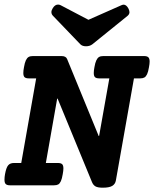

<svg xmlns="http://www.w3.org/2000/svg" viewBox="-24 -831 691 861"><path d="M647 -554.7Q647 -544.9 644 -529.3Q640.6 -508.8 635.5 -498Q630.4 -487.3 623.3 -483.4Q616.2 -479.5 604.5 -479.5H576.7L495.6 -21.5Q492.7 -5.4 479.2 2.7Q465.8 10.7 436.5 10.7Q414.1 10.7 403.8 4.6Q393.6 -1.5 388.2 -15.1L234.4 -388.7H232.4L181.6 -100.1H235.8Q248.5 -100.1 254.4 -95Q260.3 -89.8 260.3 -75.7Q260.3 -65.9 257.3 -49.8Q253.9 -29.3 249 -18.6Q244.1 -7.8 237.1 -3.9Q230 0 218.3 0H21Q7.8 0 2 -5.4Q-3.9 -10.7 -3.9 -24.9Q-3.9 -37.1 -1.5 -49.8Q3.9 -79.6 12.7 -89.8Q21.5 -100.1 38.6 -100.1H71.3L138.2 -479.5H105.5Q92.3 -479.5 86.4 -484.6Q80.6 -489.7 80.6 -503.9Q80.6 -514.2 83.5 -529.3Q86.9 -549.8 92 -560.5Q97.2 -571.3 104.2 -575.4Q111.3 -579.6 123 -579.6H252Q271.5 -579.6 276.9 -566.4L418.5 -221.2H420.4L466.3 -479.5H421.4Q408.2 -479.5 402.3 -484.6Q396.5 -489.7 396.5 -503.9Q396.5 -514.2 399.4 -529.3Q402.8 -549.8 408 -560.5Q413.1 -571.3 420.2 -575.4Q427.2 -579.6 439 -579.6H622.1Q635.3 -579.6 641.1 -574.2Q647 -568.8 647 -554.7ZM530.3 -810.1Q542.5 -810.1 551.8 -793Q556.6 -783.2 556.6 -776.4Q556.6 -767.1 547.9 -759.8L390.1 -632.3Q378.4 -623.5 361.8 -623.5Q345.2 -623.5 336.4 -632.3L213.9 -759.8Q206.5 -767.1 206.5 -776.9Q206.5 -784.7 212.9 -794.9Q222.7 -810.5 236.3 -810.5Q242.2 -810.5 248 -807.6L372.6 -742.2L520.5 -807.6Q526.4 -810.1 530.3 -810.1Z"/></svg>

Font: Courier Prime
Style: Bold Italic
Weight: 700
Italic angle: -10°
Designer: Alan Dague-Greene
Foundry: Quote-Unquote Apps
Version: Version 3.018